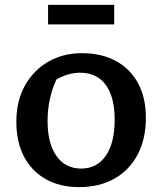

<svg xmlns="http://www.w3.org/2000/svg" viewBox="-20 -757 665 787"><path d="M304 10Q226 10 168 -22.5Q110 -55 78.5 -115Q47 -175 47 -258Q47 -343 82 -406Q117 -469 177.5 -504Q238 -539 316 -539Q396 -539 455 -507Q514 -475 546 -415.5Q578 -356 578 -275Q578 -188 544.5 -124Q511 -60 449.5 -25Q388 10 304 10ZM313 -66Q377 -66 413.5 -118.5Q450 -171 450 -267Q450 -359 413.5 -409Q377 -459 308 -459Q285 -459 260 -452Q235 -445 211 -431Q175 -352 175 -261Q175 -169 211.5 -117.5Q248 -66 313 -66ZM177 -657V-737H448V-657Z"/></svg>

Font: Piazzolla SC SemiBold
Style: Regular
Weight: 600
Designer: Juan Pablo del Peral
Foundry: Huerta Tipografica
Version: Version 1.330